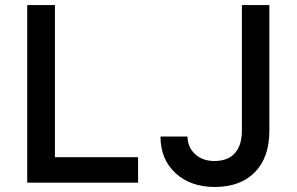

<svg xmlns="http://www.w3.org/2000/svg" viewBox="-20 -725 1177 762"><path d="M528 -101V0H88V-705H198V-101ZM617 -183H724Q725 -140 754.5 -113Q784 -86 831 -86Q884 -86 912 -117Q940 -148 940 -207V-705H1049V-206Q1049 -100 991.5 -41.5Q934 17 832 17Q736 17 676.5 -38Q617 -93 617 -183Z"/></svg>

Font: Manrope Medium
Style: Medium
Weight: 500
Designer: Mikhail Sharanda
Foundry: Mikhail Sharanda
Version: Version 4.000;hotconv 1.0.109;makeotfexe 2.5.65596